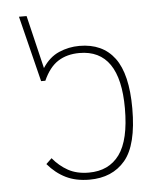

<svg xmlns="http://www.w3.org/2000/svg" viewBox="-47 -625 570 677"><g transform="rotate(-5 238.5 -287.0)"><path d="M243 10Q195 10 159.5 -7.5Q124 -25 96 -58L116 -77Q139 -49 169.5 -32Q200 -15 243 -15Q314 -15 351.5 -66.5Q389 -118 389 -230Q389 -438 246 -438Q202 -438 170.5 -418Q139 -398 118 -351H103L45 -584H72L117 -396Q141 -433 175.5 -448Q210 -463 248 -463Q330 -463 372.5 -406Q415 -349 415 -227Q415 -98 369.5 -44Q324 10 243 10Z"/></g></svg>

Font: Noto Sans Thai SemCond Thin
Style: Regular
Weight: 100
Width: 4
Designer: Monotype Design Team
Foundry: Monotype Imaging Inc.
Version: Version 2.002; ttfautohint (v1.8.4.7-5d5b)